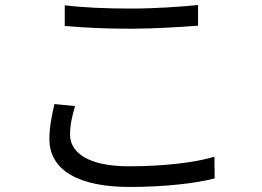

<svg xmlns="http://www.w3.org/2000/svg" viewBox="-20 -722 1040 762"><path d="M237 -619C316 -612 400 -608 499 -608C590 -608 699 -615 766 -620V-702C695 -695 594 -688 499 -688C400 -688 309 -692 237 -701V-619ZM196 -309C187 -268 176 -222 176 -170C176 -46 293 20 494 20C635 20 761 5 832 -14L831 -100C756 -77 629 -62 492 -62C334 -62 258 -114 258 -188C258 -225 266 -261 278 -301L196 -309Z"/></svg>

Font: Noto Sans CJK SC Regular
Style: Regular
Weight: 400
Designer: Ryoko NISHIZUKA (kana & ideographs); Paul D. Hunt (Latin, Greek & Cyrillic); Wenlong ZHANG (bopomofo); Sandoll Communica
Foundry: Adobe Systems Incorporated
Version: Version 1.004;PS 1.004;hotconv 1.0.82;makeotf.lib2.5.63406